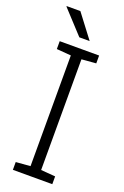

<svg xmlns="http://www.w3.org/2000/svg" viewBox="-169 -946 645 997"><g transform="rotate(20 153.0 -447.5)"><path d="M15.6 0ZM44.4 -667.5V-710.9H262.2V-667.5L182.6 -661.1V-49.3L262.2 -43V0H44.4V-43L124 -49.3V-661.1ZM190.4 -764.6H133.3L15.6 -892.1L16.6 -894.5H91.8Z"/></g></svg>

Font: TypoPRO Roboto Slab
Style: Light
Weight: 300
Designer: Google
Version: Version 1.100263; 2013; ttfautohint (v0.94.20-1c74) -l 8 -r 